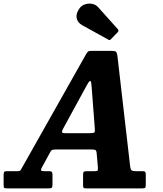

<svg xmlns="http://www.w3.org/2000/svg" viewBox="-76 -1041 898 1061"><path d="M-56 -20.5V-75Q-56 -86.5 -53 -90.8Q-50 -95 -38 -95H20Q34 -95 36.8 -99.5Q39.5 -104 44.5 -112L400.5 -743Q406.5 -752.5 411 -756.2Q415.5 -760 431.5 -760H540Q559.5 -760 564.8 -755.2Q570 -750.5 572.5 -735L643.5 -119.5Q645.5 -104 651.5 -99.5Q657.5 -95 675.5 -95H710Q721.5 -95 725.5 -92Q729.5 -89 729.5 -76.5V-20Q729.5 -7 726 -3.5Q722.5 0 709.5 0H400Q388.5 0 385.8 -3.5Q383 -7 383 -19V-73.5Q383 -87.5 386.8 -91.2Q390.5 -95 404.5 -95H444Q460 -95 463 -98.5Q466 -102 465 -116L458 -196Q456.5 -210 450.2 -212.5Q444 -215 427.5 -215H236.5Q221 -215 214.2 -213.2Q207.5 -211.5 202.5 -202L154.5 -114Q149 -103.5 151.2 -99.2Q153.5 -95 170 -95H196Q206 -95 210 -91.2Q214 -87.5 214 -76.5V-21Q214 -7.5 210 -3.8Q206 0 192.5 0H-35Q-49.5 0 -52.8 -3Q-56 -6 -56 -20.5ZM397.5 -558.5 274.5 -333Q267.5 -320 266.2 -312.5Q265 -305 287.5 -305H422.5Q442 -305 445.8 -309.8Q449.5 -314.5 448 -330L430.5 -559.5Q428.5 -576.5 427.8 -584.8Q427 -593 421.5 -593Q417 -593 411.2 -582.8Q405.5 -572.5 397.5 -558.5ZM363.5 -995Q375 -1011 394.5 -1017.2Q414 -1023.5 434 -1019.5Q454 -1015.5 467 -1000.5L574 -881Q583 -872 574.5 -863L537.5 -825Q533.5 -820.5 530.8 -819.5Q528 -818.5 522.5 -822L379.5 -901Q352 -916 347.5 -941.5Q343 -967 363.5 -995Z"/></svg>

Font: Besley* Narrow
Style: Bold Italic
Weight: 700
Width: 4
Italic angle: -13°
Designer: Owen Earl
Foundry: indestructible type*
Version: Version 3.000; ttfautohint (v1.8.3)